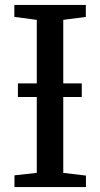

<svg xmlns="http://www.w3.org/2000/svg" viewBox="-20 -763 409 783"><path d="M130 -58V-682L38.5 -694V-743H330V-694L238 -682V-58L330.5 -47V0H39V-48ZM313.5 -423V-367.5H53V-423Z"/></svg>

Font: Merriweather 24pt
Style: Regular
Weight: 400
Designer: Eben Sorkin
Foundry: Eben Sorkin
Version: Version 2.100